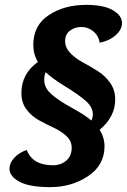

<svg xmlns="http://www.w3.org/2000/svg" viewBox="-20 -692 522 790"><path d="M68 -309Q68 -389 136 -437Q117 -469 117 -507Q117 -588 181 -630Q245 -672 334 -672Q407 -672 444.5 -650Q482 -628 482 -597Q482 -571 457 -548Q432 -525 390 -516Q386 -545 364 -563Q342 -581 315 -581Q288 -581 268 -566Q248 -551 248 -523Q248 -496 269 -474Q290 -452 320.5 -435.5Q351 -419 381.5 -400Q412 -381 433 -351.5Q454 -322 454 -283Q454 -211 390 -158Q410 -126 410 -90Q410 -12 342 33Q274 78 187 78Q102 78 60.5 56Q19 34 19 2Q19 -21 38.5 -42.5Q58 -64 90 -75Q114 -12 198 -12Q230 -12 252.5 -31Q275 -50 275 -84Q275 -112 253.5 -132Q232 -152 202 -166Q172 -180 141.5 -196.5Q111 -213 89.5 -241Q68 -269 68 -309ZM162 -363Q162 -330 192.5 -303.5Q223 -277 277 -247.5Q331 -218 356 -196Q362 -209 362 -222Q362 -252 331 -278.5Q300 -305 247.5 -337Q195 -369 168 -395Q162 -382 162 -363Z"/></svg>

Font: Overlock Black
Style: Italic
Weight: 900
Designer: Dario Muhafara
Foundry: Dario Manuel Muhafara
Version: Version 1.002